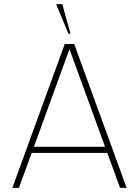

<svg xmlns="http://www.w3.org/2000/svg" viewBox="-20 -914 676 934"><path d="M341 -700 596 0H564L502 -170H134L72 0H40L295 -700ZM491 -200 318 -675 145 -200ZM283 -894 323 -750H313L253 -894Z"/></svg>

Font: Urbanist
Style: Regular
Weight: 400
Designer: Corey Hu
Foundry: Corey Hu
Version: Version 1.2; befe77262ef67d88f1d94aa3d2e49ef1327b4483